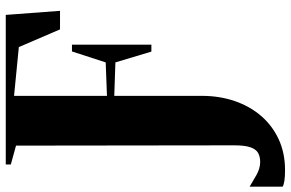

<svg xmlns="http://www.w3.org/2000/svg" viewBox="-260 -588 1034 683"><g transform="rotate(-90 257.5 -246.0)"><path d="M-6 250.5Q-29 250.5 -43.5 248.2Q-58 246 -64.5 242V124.5Q-46.5 135.5 -23 148.8Q0.5 162 23 162Q43.5 162 56.5 154Q69.5 146 76 126Q82.5 106 82.5 70L81.5 -706.5L14.5 -725V-743H546.5L561 -550H495L432 -696.5L258.5 -713.5V-383L377.5 -387.5L416.5 -507.5H440.5V-225H416L377.5 -353L258.5 -357V-45.5Q258.5 17.5 240 71.5Q221.5 125.5 187 165.5Q152.5 205.5 103.8 228Q55 250.5 -6 250.5Z"/></g></svg>

Font: Merriweather 144pt ExtraBold
Style: Regular
Weight: 800
Version: Version 2.100